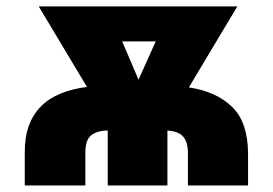

<svg xmlns="http://www.w3.org/2000/svg" viewBox="-20 -565 831 585"><path d="M245 -300.1 98 -545.5H703.1L555.4 -298.7Q598.4 -292.3 631.2 -277.2Q664.1 -262.1 688.2 -238.3Q735.1 -191.8 735.8 -98V0H552.6V-98Q552.6 -131.7 538.4 -148.4Q524.1 -165.1 490.1 -167.3V0H308.2V-167.6Q276.3 -166.9 258.2 -153.1Q239.7 -138.8 240.1 -98V0H55.4V-98Q55 -145.6 67.6 -180.9Q80.3 -216.3 104.6 -240.8Q128.9 -265.3 164.4 -279.8Q199.9 -294.4 245 -300.1ZM402 -322.1 454.5 -438.9H352.3Z"/></svg>

Font: Inter P Black
Style: Regular
Weight: 900
Designer: Rasmus Andersson
Foundry: rsms
Version: Version 3.018;git-588b23468